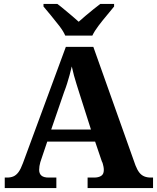

<svg xmlns="http://www.w3.org/2000/svg" viewBox="-20 -951 794 971"><path d="M4 0V-53H16Q34 -53 48 -59Q62 -65 73.5 -80.5Q85 -96 96 -126L313 -714H452L665 -115Q674 -92 684.5 -78.5Q695 -65 709.5 -59Q724 -53 743 -53H754V0H423V-53H456Q478 -53 491.5 -61.5Q505 -70 505 -91Q505 -100 503.5 -107.5Q502 -115 500 -122.5Q498 -130 495 -135L461 -235H219L190 -149Q187 -141 184 -131Q181 -121 179.5 -111Q178 -101 178 -92Q178 -73 189.5 -63Q201 -53 226 -53H265V0ZM239 -296H440L381 -481Q374 -504 367 -525.5Q360 -547 354 -569.5Q348 -592 343 -615Q338 -593 332 -571.5Q326 -550 319.5 -529Q313 -508 304 -485ZM310 -771Q300 -794 279.5 -820.5Q259 -847 237.5 -873Q216 -899 200 -918V-931H270Q284 -921 303.5 -904.5Q323 -888 343 -871.5Q363 -855 378 -841Q393 -855 413 -871.5Q433 -888 453 -904.5Q473 -921 487 -931H557V-918Q542 -899 520 -873Q498 -847 478 -820.5Q458 -794 447 -771Z"/></svg>

Font: Noto Rashi Hebrew
Style: Bold
Weight: 700
Version: Version 1.006